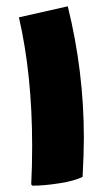

<svg xmlns="http://www.w3.org/2000/svg" viewBox="-20 -586 326 609"><path d="M79 -1Q82 -57 82 -122Q82 -349 40 -531L195 -566Q246 -359 246 -149Q246 -99 242 -25Q216 -12 167.5 -4.5Q119 3 83 3Z"/></svg>

Font: Lalezar
Style: Regular
Weight: 400
Designer: Borna Izadpanah
Foundry: Borna Izadpanah
Version: Version 1.003